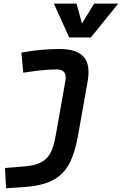

<svg xmlns="http://www.w3.org/2000/svg" viewBox="-20 -796 667 1051"><path d="M13.2 234.4 106 228.5C316.9 215.3 374.5 129.9 409.2 -65.4L459.5 -349.1C481 -469.7 435.1 -527.8 304.2 -527.8C234.9 -527.8 166 -521 97.2 -508.3L107.4 -397.9C175.8 -408.7 235.8 -416 288.6 -416C330.1 -416 345.2 -395.5 337.9 -353L284.2 -49.8C265.1 55.7 233.4 105 114.7 114.7L7.3 123.5ZM358.9 -590.8H477.1L627.4 -776.4H495.6L428.7 -667.5L398.9 -776.4H274.9Z"/></svg>

Font: Cascadia Mono SemiBold
Style: Italic
Weight: 600
Italic angle: -10°
Monospace: yes
Designer: Aaron Bell
Foundry: Saja Typeworks
Version: Version 2404.023